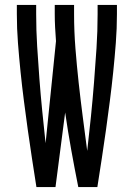

<svg xmlns="http://www.w3.org/2000/svg" viewBox="-20 -755 540 775"><path d="M127 0Q118 -58 109 -116Q100 -174 92 -232Q84 -290 76.5 -348Q69 -406 63 -464.5Q57 -523 52.5 -581.5Q48 -640 48 -698V-735H126V-698Q126 -633 130 -568Q134 -503 139 -437.5Q144 -372 150.5 -307Q157 -242 164 -177L206 -589Q204 -616 202.5 -643.5Q201 -671 201 -698V-735H279V-698Q279 -629 284.5 -559.5Q290 -490 297.5 -421.5Q305 -353 314 -284Q323 -215 332 -146Q340 -215 347 -284Q354 -353 359.5 -422Q365 -491 369.5 -560Q374 -629 374 -698V-735H452V-698Q452 -640 447.5 -581.5Q443 -523 437 -464.5Q431 -406 423.5 -348Q416 -290 408 -232Q400 -174 391 -116Q382 -58 373 0H296Q281 -75 267.5 -150Q254 -225 243 -301L204 0Z"/></svg>

Font: Iosevka www.saffi
Style: Regular
Weight: 400
Monospace: yes
Designer: Belleve Invis
Foundry: Belleve Invis
Version: Version 22.0.2; ttfautohint (v1.8.3)